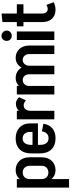

<svg xmlns="http://www.w3.org/2000/svg" viewBox="806 -1565 959 2611"><g transform="rotate(-90 1285.5 -259.5)"><path d="M452 -338V-172Q452 -87 403.5 -35.5Q355 16 276 16Q239 16 208 1.5Q177 -13 156 -39V200H40V-510H156V-471Q177 -497 208 -511.5Q239 -526 276 -526Q355 -526 403.5 -474.5Q452 -423 452 -338ZM336 -172V-338Q336 -379 310.5 -404.5Q285 -430 244 -430Q205 -430 180.5 -404.5Q156 -379 156 -338V-172Q156 -131 180.5 -106Q205 -81 244 -81Q285 -81 310.5 -106Q336 -131 336 -172Z M913 -223H621V-195Q621 -140 644 -109.5Q667 -79 708 -79H714Q752 -79 775.5 -103.5Q799 -128 804 -169L908 -149Q897 -71 846 -27.5Q795 16 715 16H708Q613 16 559 -40Q505 -96 505 -194V-316Q505 -415 559 -470.5Q613 -526 708 -526Q801 -526 857 -473Q913 -420 913 -334ZM797 -297V-333Q797 -377 772.5 -404Q748 -431 708 -431Q667 -431 644 -400.5Q621 -370 621 -316V-297Z M1269 -479 1227 -386Q1212 -400 1194 -408.5Q1176 -417 1159 -417Q1125 -417 1104.5 -390.5Q1084 -364 1084 -321V0H968V-510H1084V-481Q1123 -523 1181 -523Q1205 -523 1228.5 -511Q1252 -499 1269 -479Z M1972 -339V0H1856V-339Q1856 -379 1833.5 -404.5Q1811 -430 1776 -430Q1742 -430 1719.5 -404Q1697 -378 1697 -339V0H1581V-339Q1581 -380 1559 -405Q1537 -430 1502 -430Q1468 -430 1445 -405.5Q1422 -381 1422 -343V0H1306V-510H1422V-481Q1467 -526 1529 -526Q1576 -526 1613 -505Q1650 -484 1671 -446Q1692 -483 1726.5 -504.5Q1761 -526 1803 -526Q1879 -526 1925.5 -474.5Q1972 -423 1972 -339Z M2163 0H2047V-510H2163ZM2035 -648Q2035 -678 2054.5 -698.5Q2074 -719 2104 -719Q2133 -719 2154 -698Q2175 -677 2175 -648Q2175 -618 2154.5 -598.5Q2134 -579 2104 -579Q2074 -579 2054.5 -598.5Q2035 -618 2035 -648Z M2561 -9Q2510 16 2459 16Q2380 16 2335.5 -32.5Q2291 -81 2291 -166V-420H2233V-510H2291V-706L2407 -718V-510H2533V-420H2407V-167Q2407 -131 2423.5 -110.5Q2440 -90 2469 -90Q2494 -90 2524 -108Z"/></g></svg>

Font: Akshar Medium
Style: Regular
Weight: 500
Designer: Tall Chai
Foundry: Tall Chai
Version: Version 1.000